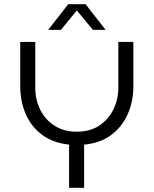

<svg xmlns="http://www.w3.org/2000/svg" viewBox="-20 -900 736 920"><path d="M311 0V-207Q235 -215 182.5 -253.5Q130 -292 103.5 -353Q77 -414 77 -487V-699H149V-480Q149 -424 172 -376Q195 -328 240 -298.5Q285 -269 348 -269Q412 -269 456 -298.5Q500 -328 523.5 -376Q547 -424 547 -480V-699H619V-487Q619 -414 592 -353Q565 -292 512.5 -253Q460 -214 383 -207V0ZM211 -757 307 -880H390L486 -757H425L348 -850L272 -757Z"/></svg>

Font: MuseoModerno Thin Light
Style: Regular
Weight: 300
Version: Version 1.003